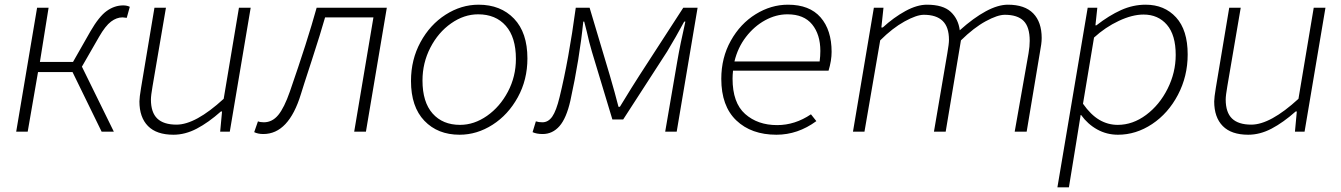

<svg xmlns="http://www.w3.org/2000/svg" viewBox="-20 -561 5714 818"><path d="M138 -528H187L150 -297H291L365 -427Q402 -491 435 -514.5Q468 -538 505 -538Q521 -538 533 -532L520 -485Q511 -486 502 -487Q477 -487 453 -469Q429 -451 402 -404L329 -277L465 0H413L289 -254H142L98 0H49Z M574 -129Q574 -145 581 -187L638 -528H687L630 -194Q623 -154 623 -137Q623 -82 650 -56Q677 -30 732 -30Q813 -30 933 -140L998 -528H1048L959 0H918L926 -86H921Q868 -39 818.5 -13Q769 13 719 13Q647 13 610.5 -24Q574 -61 574 -129Z M1063 2 1079 -44Q1089 -40 1104 -40Q1140 -40 1165.5 -71Q1191 -102 1215 -171Q1290 -387 1329 -528H1628L1539 0H1489L1571 -487H1365Q1347 -423 1308 -303Q1269 -184 1262 -160Q1210 10 1102 10Q1079 10 1063 2Z M1731 -216Q1731 -307 1771.5 -381.5Q1812 -456 1878.5 -498.5Q1945 -541 2019 -541Q2113 -541 2170 -481.5Q2227 -422 2227 -312Q2227 -221 2186 -146.5Q2145 -72 2078.5 -29.5Q2012 13 1938 13Q1845 13 1788 -46.5Q1731 -106 1731 -216ZM2178 -310Q2178 -402 2135 -451Q2092 -500 2017 -500Q1957 -500 1902 -461.5Q1847 -423 1813.5 -358Q1780 -293 1780 -218Q1780 -126 1823 -77.5Q1866 -29 1940 -29Q2000 -29 2055 -67.5Q2110 -106 2144 -170.5Q2178 -235 2178 -310Z M2249 2 2263 -44Q2275 -40 2291 -40Q2316 -40 2333 -64.5Q2350 -89 2364 -147Q2403 -306 2433 -528H2492L2578 -240Q2600 -165 2615 -106H2621Q2677 -198 2705 -241L2891 -528H2952L2863 0H2814L2865 -297Q2878 -373 2900 -469H2895Q2860 -404 2822 -341L2635 -52H2589L2502 -340Q2490 -380 2480 -426L2469 -469H2465Q2449 -310 2410 -132Q2393 -57 2363.5 -23.5Q2334 10 2292 10Q2266 10 2249 2Z M3053 -225Q3053 -315 3093.5 -387.5Q3134 -460 3199.5 -500.5Q3265 -541 3337 -541Q3429 -541 3476 -487Q3523 -433 3523 -340Q3523 -303 3510 -260H3103Q3101 -240 3101 -226Q3101 -123 3154.5 -75.5Q3208 -28 3291 -28Q3367 -28 3435 -74L3458 -45Q3379 13 3288 13Q3181 13 3117 -48Q3053 -109 3053 -225ZM3472 -299Q3475 -322 3475 -344Q3475 -414 3440 -457Q3405 -500 3335 -500Q3286 -500 3239.5 -474.5Q3193 -449 3158 -403.5Q3123 -358 3109 -299Z M3703 -528H3744L3735 -444H3741Q3788 -487 3837.5 -514Q3887 -541 3929 -541Q3998 -541 4030.5 -510.5Q4063 -480 4069 -432Q4128 -485 4180 -513Q4232 -541 4274 -541Q4346 -541 4382 -504Q4418 -467 4418 -399Q4418 -386 4416 -371.5Q4414 -357 4411 -341L4354 0H4303L4362 -334Q4367 -363 4367 -387Q4367 -446 4341 -472Q4315 -498 4261 -498Q4230 -498 4179.5 -470.5Q4129 -443 4074 -389L4009 0H3959L4016 -334Q4023 -374 4023 -391Q4023 -446 3996 -472Q3969 -498 3916 -498Q3885 -498 3833.5 -469.5Q3782 -441 3730 -389L3663 0H3614Z M4614 -528H4655L4647 -453H4651Q4705 -495 4756 -518Q4807 -541 4861 -541Q4941 -541 4990.5 -487Q5040 -433 5040 -329Q5040 -236 4998.5 -157Q4957 -78 4888.5 -32.5Q4820 13 4743 13Q4695 13 4654.5 -9.5Q4614 -32 4586 -71H4584L4565 47L4534 237H4485ZM4989 -327Q4989 -412 4951.5 -455.5Q4914 -499 4852 -499Q4804 -499 4746.5 -472Q4689 -445 4641 -401L4594 -119Q4627 -72 4663.5 -50.5Q4700 -29 4742 -29Q4806 -29 4863 -71.5Q4920 -114 4954.5 -183Q4989 -252 4989 -327Z M5153 -129Q5153 -145 5160 -187L5217 -528H5266L5209 -194Q5202 -154 5202 -137Q5202 -82 5229 -56Q5256 -30 5311 -30Q5392 -30 5512 -140L5577 -528H5627L5538 0H5497L5505 -86H5500Q5447 -39 5397.5 -13Q5348 13 5298 13Q5226 13 5189.5 -24Q5153 -61 5153 -129Z"/></svg>

Font: Nebula Sans Light
Style: Regular
Weight: 300
Italic angle: -9°
Designer: Paul D. Hunt for Adobe (as Source Sans)
Foundry: Nebula Entertainment & Broadcasting LLC
Version: Version 1.010